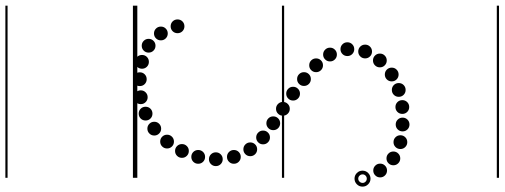

<svg xmlns="http://www.w3.org/2000/svg" viewBox="-592 -782 1832 697"><g transform="rotate(90 323.5 -433.0)"><path d="M593.5 -872.5Q583 -872.5 575.8 -879.8Q568.5 -887 568.5 -897.5Q568.5 -908 575.8 -915.2Q583 -922.5 593.5 -922.5Q604 -922.5 611.2 -915.2Q618.5 -908 618.5 -897.5Q618.5 -887 611.2 -879.8Q604 -872.5 593.5 -872.5ZM549.5 -920.5Q539 -920.5 531.8 -927.8Q524.5 -935 524.5 -945.5Q524.5 -956 531.8 -963.2Q539 -970.5 549.5 -970.5Q560 -970.5 567.2 -963.2Q574.5 -956 574.5 -945.5Q574.5 -935 567.2 -927.8Q560 -920.5 549.5 -920.5ZM490.5 -946Q480 -946 472.8 -953.2Q465.5 -960.5 465.5 -971Q465.5 -981.5 472.8 -988.8Q480 -996 490.5 -996Q501 -996 508.2 -988.8Q515.5 -981.5 515.5 -971Q515.5 -960.5 508.2 -953.2Q501 -946 490.5 -946ZM426.5 -954Q416 -954 408.8 -961.2Q401.5 -968.5 401.5 -979Q401.5 -989.5 408.8 -996.8Q416 -1004 426.5 -1004Q437 -1004 444.2 -996.8Q451.5 -989.5 451.5 -979Q451.5 -968.5 444.2 -961.2Q437 -954 426.5 -954ZM363 -953Q352.5 -953 345.2 -960.2Q338 -967.5 338 -978Q338 -988.5 345.2 -995.8Q352.5 -1003 363 -1003Q373.5 -1003 380.8 -995.8Q388 -988.5 388 -978Q388 -967.5 380.8 -960.2Q373.5 -953 363 -953ZM301 -940Q290.5 -940 283.2 -947.2Q276 -954.5 276 -965Q276 -975.5 283.2 -982.8Q290.5 -990 301 -990Q311.5 -990 318.8 -982.8Q326 -975.5 326 -965Q326 -954.5 318.8 -947.2Q311.5 -940 301 -940ZM245 -914.5Q234.5 -914.5 227.2 -921.8Q220 -929 220 -939.5Q220 -950 227.2 -957.2Q234.5 -964.5 245 -964.5Q255.5 -964.5 262.8 -957.2Q270 -950 270 -939.5Q270 -929 262.8 -921.8Q255.5 -914.5 245 -914.5ZM194 -871.5Q183.5 -871.5 176.2 -878.8Q169 -886 169 -896.5Q169 -907 176.2 -914.2Q183.5 -921.5 194 -921.5Q204.5 -921.5 211.8 -914.2Q219 -907 219 -896.5Q219 -886 211.8 -878.8Q204.5 -871.5 194 -871.5ZM161.5 -818Q151 -818 143.8 -825.2Q136.5 -832.5 136.5 -843Q136.5 -853.5 143.8 -860.8Q151 -868 161.5 -868Q172 -868 179.2 -860.8Q186.5 -853.5 186.5 -843Q186.5 -832.5 179.2 -825.2Q172 -818 161.5 -818ZM153 -753.5Q142.5 -753.5 135.2 -760.8Q128 -768 128 -778.5Q128 -789 135.2 -796.2Q142.5 -803.5 153 -803.5Q163.5 -803.5 170.8 -796.2Q178 -789 178 -778.5Q178 -768 170.8 -760.8Q163.5 -753.5 153 -753.5ZM172.5 -690.5Q162 -690.5 154.8 -697.8Q147.5 -705 147.5 -715.5Q147.5 -726 154.8 -733.2Q162 -740.5 172.5 -740.5Q183 -740.5 190.2 -733.2Q197.5 -726 197.5 -715.5Q197.5 -705 190.2 -697.8Q183 -690.5 172.5 -690.5ZM211.5 -640Q201 -640 193.8 -647.2Q186.5 -654.5 186.5 -665Q186.5 -675.5 193.8 -682.8Q201 -690 211.5 -690Q222 -690 229.2 -682.8Q236.5 -675.5 236.5 -665Q236.5 -654.5 229.2 -647.2Q222 -640 211.5 -640ZM261.5 -596Q251 -596 243.8 -603.2Q236.5 -610.5 236.5 -621Q236.5 -631.5 243.8 -638.8Q251 -646 261.5 -646Q272 -646 279.2 -638.8Q286.5 -631.5 286.5 -621Q286.5 -610.5 279.2 -603.2Q272 -596 261.5 -596ZM314.5 -556.5Q304 -556.5 296.8 -563.8Q289.5 -571 289.5 -581.5Q289.5 -592 296.8 -599.2Q304 -606.5 314.5 -606.5Q325 -606.5 332.2 -599.2Q339.5 -592 339.5 -581.5Q339.5 -571 332.2 -563.8Q325 -556.5 314.5 -556.5ZM369.5 -519.5Q359 -519.5 351.8 -526.8Q344.5 -534 344.5 -544.5Q344.5 -555 351.8 -562.2Q359 -569.5 369.5 -569.5Q380 -569.5 387.2 -562.2Q394.5 -555 394.5 -544.5Q394.5 -534 387.2 -526.8Q380 -519.5 369.5 -519.5ZM422 -484.5Q411.5 -484.5 404.2 -491.8Q397 -499 397 -509.5Q397 -520 404.2 -527.2Q411.5 -534.5 422 -534.5Q432.5 -534.5 439.8 -527.2Q447 -520 447 -509.5Q447 -499 439.8 -491.8Q432.5 -484.5 422 -484.5ZM473.5 -447.5Q463 -447.5 455.8 -454.8Q448.5 -462 448.5 -472.5Q448.5 -483 455.8 -490.2Q463 -497.5 473.5 -497.5Q484 -497.5 491.2 -490.2Q498.5 -483 498.5 -472.5Q498.5 -462 491.2 -454.8Q484 -447.5 473.5 -447.5ZM516.5 -401Q506 -401 498.8 -408.2Q491.5 -415.5 491.5 -426Q491.5 -436.5 498.8 -443.8Q506 -451 516.5 -451Q527 -451 534.2 -443.8Q541.5 -436.5 541.5 -426Q541.5 -415.5 534.2 -408.2Q527 -401 516.5 -401ZM544 -341.5Q533.5 -341.5 526.2 -348.8Q519 -356 519 -366.5Q519 -377 526.2 -384.2Q533.5 -391.5 544 -391.5Q554.5 -391.5 561.8 -384.2Q569 -377 569 -366.5Q569 -356 561.8 -348.8Q554.5 -341.5 544 -341.5ZM552.5 -276Q542 -276 534.8 -283.2Q527.5 -290.5 527.5 -301Q527.5 -311.5 534.8 -318.8Q542 -326 552.5 -326Q563 -326 570.2 -318.8Q577.5 -311.5 577.5 -301Q577.5 -290.5 570.2 -283.2Q563 -276 552.5 -276ZM544 -212Q533.5 -212 526.2 -219.2Q519 -226.5 519 -237Q519 -247.5 526.2 -254.8Q533.5 -262 544 -262Q554.5 -262 561.8 -254.8Q569 -247.5 569 -237Q569 -226.5 561.8 -219.2Q554.5 -212 544 -212ZM522.5 -153Q512 -153 504.8 -160.2Q497.5 -167.5 497.5 -178Q497.5 -188.5 504.8 -195.8Q512 -203 522.5 -203Q533 -203 540.2 -195.8Q547.5 -188.5 547.5 -178Q547.5 -167.5 540.2 -160.2Q533 -153 522.5 -153ZM488.5 -99Q478 -99 470.8 -106.2Q463.5 -113.5 463.5 -124Q463.5 -134.5 470.8 -141.8Q478 -149 488.5 -149Q499 -149 506.2 -141.8Q513.5 -134.5 513.5 -124Q513.5 -113.5 506.2 -106.2Q499 -99 488.5 -99ZM441.5 -52.5Q431 -52.5 423.8 -59.8Q416.5 -67 416.5 -77.5Q416.5 -88 423.8 -95.2Q431 -102.5 441.5 -102.5Q452 -102.5 459.2 -95.2Q466.5 -88 466.5 -77.5Q466.5 -67 459.2 -59.8Q452 -52.5 441.5 -52.5ZM387 -21Q376.5 -21 369.2 -28.2Q362 -35.5 362 -46Q362 -56.5 369.2 -63.8Q376.5 -71 387 -71Q397.5 -71 404.8 -63.8Q412 -56.5 412 -46Q412 -35.5 404.8 -28.2Q397.5 -21 387 -21ZM327.5 -3.5Q317 -3.5 309.8 -10.8Q302.5 -18 302.5 -28.5Q302.5 -39 309.8 -46.2Q317 -53.5 327.5 -53.5Q338 -53.5 345.2 -46.2Q352.5 -39 352.5 -28.5Q352.5 -18 345.2 -10.8Q338 -3.5 327.5 -3.5ZM262 0Q251.5 0 244.2 -7.2Q237 -14.5 237 -25Q237 -35.5 244.2 -42.8Q251.5 -50 262 -50Q272.5 -50 279.8 -42.8Q287 -35.5 287 -25Q287 -14.5 279.8 -7.2Q272.5 0 262 0ZM199 -8Q188.5 -8 181.2 -15.2Q174 -22.5 174 -33Q174 -43.5 181.2 -50.8Q188.5 -58 199 -58Q209.5 -58 216.8 -50.8Q224 -43.5 224 -33Q224 -22.5 216.8 -15.2Q209.5 -8 199 -8ZM140.5 -32Q130 -32 122.8 -39.2Q115.5 -46.5 115.5 -57Q115.5 -67.5 122.8 -74.8Q130 -82 140.5 -82Q151 -82 158.2 -74.8Q165.5 -67.5 165.5 -57Q165.5 -46.5 158.2 -39.2Q151 -32 140.5 -32ZM96 -76.5Q85.5 -76.5 78.2 -83.8Q71 -91 71 -101.5Q71 -112 78.2 -119.2Q85.5 -126.5 96 -126.5Q106.5 -126.5 113.8 -119.2Q121 -112 121 -101.5Q121 -91 113.8 -83.8Q106.5 -76.5 96 -76.5ZM70 -137Q59.5 -137 52.2 -144.2Q45 -151.5 45 -162Q45 -172.5 52.2 -179.8Q59.5 -187 70 -187Q80.5 -187 87.8 -179.8Q95 -172.5 95 -162Q95 -151.5 87.8 -144.2Q80.5 -137 70 -137ZM623 -804.5Q611 -804.5 602.5 -813Q594 -821.5 594 -833.5Q594 -845.5 602.5 -854Q611 -862.5 623 -862.5Q635 -862.5 643.5 -854Q652 -845.5 652 -833.5Q652 -821.5 643.5 -813Q635 -804.5 623 -804.5ZM623 -818Q629.5 -818 634 -822.8Q638.5 -827.5 638.5 -834Q638.5 -840 634 -844.5Q629.5 -849 623 -849Q616.5 -849 612 -844.5Q607.5 -840 607.5 -834Q607.5 -827.5 612 -822.8Q616.5 -818 623 -818ZM-5 455H620V463H-5ZM-5 -16H620V0H-5ZM-5 -549H620V-541H-5ZM-5 -1329H620V-1321H-5Z"/></g></svg>

Font: Edu SA Dotted Guide
Style: Regular
Weight: 400
Designer: Tina and Corey Anderson, Eben Sorkin, Mirko Velimirovic
Foundry: Google for Education
Version: Version 2.000